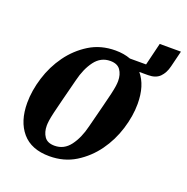

<svg xmlns="http://www.w3.org/2000/svg" viewBox="-117 -738 835 859"><g transform="rotate(20 300.5 -308.5)"><path d="M207 12Q121 12 77 -39.5Q33 -91 33 -179Q33 -237 52.5 -300Q72 -363 109.5 -415Q147 -467 201 -500.5Q255 -534 325 -534Q365 -534 397 -522H474L500 -629H601L582 -552Q574 -519 554.5 -499.5Q535 -480 499 -480H457Q499 -430 499 -343Q499 -285 479.5 -222Q460 -159 422.5 -107Q385 -55 331 -21.5Q277 12 207 12ZM213 -40Q258 -40 286.5 -78Q315 -116 329 -174Q345 -237 355.5 -277.5Q366 -318 372 -344Q378 -370 380 -384.5Q382 -399 382 -409Q382 -440 367.5 -461Q353 -482 319 -482Q274 -482 245.5 -444Q217 -406 203 -348Q187 -285 176.5 -244.5Q166 -204 160 -178Q154 -152 152 -137.5Q150 -123 150 -113Q150 -82 164.5 -61Q179 -40 213 -40Z"/></g></svg>

Font: IBM Plex Serif SemiBold
Style: Italic
Weight: 600
Italic angle: -14°
Designer: Mike Abbink, Paul van der Laan, Pieter van Rosmalen
Foundry: Bold Monday
Version: Version 2.5